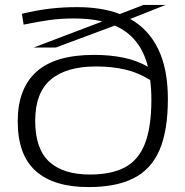

<svg xmlns="http://www.w3.org/2000/svg" viewBox="-20 -750 753 780"><path d="M207 -557H117L396 -663Q345 -675 280 -675Q227 -675 180.5 -668.5Q134 -662 76 -650L69 -694Q132 -709 184 -715Q236 -721 293 -721Q394 -721 467 -693L563 -730H653L509 -673Q584 -631 623 -550Q662 -469 662 -348Q662 -219 628 -140.5Q594 -62 523 -26Q452 10 340 10Q198 10 125 -55.5Q52 -121 52 -257Q52 -390 128 -458.5Q204 -527 362 -527Q426 -527 480.5 -516Q535 -505 581 -479Q550 -602 446 -646ZM123 -259Q123 -146 179.5 -93.5Q236 -41 346 -41Q433 -41 488 -70.5Q543 -100 569 -167Q595 -234 595 -345Q595 -388 590 -425Q542 -455 488.5 -467.5Q435 -480 370 -480Q249 -480 186 -426.5Q123 -373 123 -259Z"/></svg>

Font: Georama Extended Light
Style: Regular
Weight: 300
Width: 7
Designer: Jean-Baptiste Levee
Foundry: Production Type
Version: Version 1.000